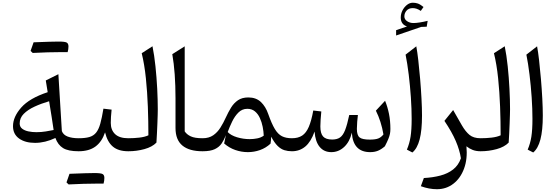

<svg xmlns="http://www.w3.org/2000/svg" viewBox="-20 -1084 4006 1376"><path d="M321.8 -423.3 308.1 -507.3 398.4 -552.2 423.3 -144.5Q433.6 -117.2 465.3 -105.2Q497.1 -93.3 543 -93.3H543.5V0H543Q469.2 0 432.1 -22.7Q395 -45.4 377 -95.2Q303.2 -60.1 231 -60.1Q160.2 -60.1 116.7 -91.3Q73.2 -122.6 73.2 -179.7Q73.2 -246.6 132.3 -313.5Q191.4 -380.4 321.8 -423.3ZM332 -358.4Q274.9 -341.8 227.1 -319.6Q179.2 -297.4 150.1 -268.1Q121.1 -238.8 121.1 -199.2Q121.1 -175.3 138.9 -161.6Q156.7 -147.9 184.1 -142.3Q211.4 -136.7 240.7 -136.7Q275.4 -136.7 308.3 -142.1Q341.3 -147.5 364.3 -152.3Q357.9 -198.7 350.3 -245.4Q342.8 -292 332 -358.4ZM414.1 -710.4Q328.1 -710.4 214.4 -704.6Q209 -710.4 199.2 -719.2Q204.6 -735.4 210.2 -750.5Q215.8 -765.6 220.7 -780.8Q353 -786.1 399.7 -786.1Q446.3 -786.1 458.5 -778.8Q470.7 -771.5 470.7 -751.2Q470.7 -731 464.8 -710.4Z M671.4 231.9Q585.4 231.9 471.7 237.8Q466.3 231.9 456.5 223.1Q461.9 207 467.5 191.9Q473.1 176.8 478 161.6Q610.4 156.2 657 156.2Q703.6 156.2 715.8 163.6Q728 170.9 728 191.2Q728 211.4 722.2 231.9ZM543.5 0Q527.3 0 527.3 -32.7V-60.5Q527.3 -93.3 543.5 -93.3Q590.3 -93.3 620.1 -101.8Q649.9 -110.4 668.5 -133.1Q687 -155.8 698.7 -197.5Q710.4 -239.3 721.2 -305.2L779.8 -298.3Q773.9 -242.7 773.9 -203.1Q773.9 -152.3 804.9 -122.8Q835.9 -93.3 899.4 -93.3H899.9V0H899.4Q828.6 0 789.1 -33.2Q749.5 -66.4 732.9 -135.3Q710 -67.4 663.8 -33.7Q617.7 0 543.5 0Z M1072.8 -752.4Q1085.9 -688 1094.2 -608.4Q1102.5 -528.8 1106.7 -448.5Q1110.8 -368.2 1110.8 -300.3Q1110.8 -288.1 1110.1 -260.3Q1109.4 -232.4 1107.9 -197Q1106.4 -161.6 1104.7 -125.7Q1103 -89.8 1101.1 -62Q1070.8 -30.8 1015.1 -15.4Q959.5 0 899.9 0Q883.8 0 883.8 -32.7V-60.5Q883.8 -93.3 899.9 -93.3Q939.5 -93.3 978.3 -97.7Q1017.1 -102.1 1043.5 -114.3Q1043.5 -213.4 1039.6 -319.1Q1035.6 -424.8 1025.4 -523.9Q1015.1 -623 995.6 -702.6Z M1303.7 -752V-142.6Q1318.4 -120.1 1347.2 -106.7Q1376 -93.3 1431.6 -93.3H1432.1V0H1431.6Q1336.4 0 1287.1 -41Q1237.8 -82 1237.8 -166.5V-378.4Q1237.8 -564.9 1214.8 -695.8Z M1759.8 -385.7Q1814.9 -385.7 1849.4 -353.3Q1883.8 -320.8 1902.3 -267.1Q1926.8 -197.3 1949.5 -159.7Q1972.2 -122.1 2000.7 -107.7Q2029.3 -93.3 2071.8 -93.3H2072.3V0H2071.8Q2043 0 2017.8 -7.8Q1992.7 -15.6 1969.7 -38.1Q1946.8 -60.5 1923.3 -104.5Q1923.3 -82 1918.9 -54.7Q1885.3 -23.4 1843 -8.5Q1800.8 6.3 1756.3 6.3Q1710.4 6.3 1666.3 -9Q1622.1 -24.4 1586.4 -55.7L1598.6 -115.2Q1586.4 -82.5 1568.8 -56.4Q1551.3 -30.3 1519.5 -15.1Q1487.8 0 1432.1 0Q1416 0 1416 -32.7V-60.5Q1416 -93.3 1432.1 -93.3Q1477.5 -93.3 1508.1 -114.5Q1538.6 -135.7 1559.8 -169.7Q1581.1 -203.6 1598.1 -241.2Q1615.7 -279.8 1635.7 -312.5Q1655.8 -345.2 1685.3 -365.5Q1714.8 -385.7 1759.8 -385.7ZM1752.4 -304.2Q1715.3 -304.2 1688.7 -277.6Q1662.1 -251 1643.6 -212.4Q1625 -173.8 1611.8 -137.7Q1634.3 -113.8 1678.7 -100.3Q1723.1 -86.9 1769.5 -86.9Q1797.4 -86.9 1824 -92.3Q1850.6 -97.7 1870.1 -111.8Q1869.1 -142.1 1862.5 -175.3Q1856 -208.5 1842.5 -238Q1829.1 -267.6 1806.9 -285.9Q1784.7 -304.2 1752.4 -304.2Z M2633.3 6.3Q2509.8 6.3 2501.5 -133.3Q2486.3 -67.9 2446.5 -30.8Q2406.7 6.3 2354.5 6.3Q2302.2 6.3 2271 -31.2Q2239.7 -68.8 2234.4 -141.1Q2208.5 -67.9 2168 -33.9Q2127.4 0 2072.3 0Q2056.2 0 2056.2 -32.7V-60.5Q2056.2 -93.3 2072.3 -93.3Q2116.7 -93.3 2145.5 -112.3Q2174.3 -131.3 2193.1 -175Q2211.9 -218.8 2225.1 -292L2282.7 -285.2Q2279.8 -258.3 2277.8 -226.6Q2275.9 -194.8 2275.9 -177.7Q2275.9 -127.9 2295.4 -106Q2314.9 -84 2360.8 -84Q2395.5 -84 2417 -98.9Q2438.5 -113.8 2453.4 -152.1Q2468.3 -190.4 2482.9 -259.8H2544.9Q2542.5 -243.2 2540 -211.9Q2537.6 -180.7 2537.6 -160.6Q2537.6 -115.2 2556.6 -99.4Q2575.7 -83.5 2630.4 -83.5Q2669.9 -83.5 2690.7 -91.6Q2711.4 -99.6 2728 -120.6Q2720.2 -167 2706.5 -210Q2692.9 -252.9 2673.8 -291L2739.7 -361.8Q2757.3 -319.3 2767.6 -268.6Q2777.8 -217.8 2777.8 -159.7Q2777.8 -141.1 2774.7 -125Q2771.5 -108.9 2763.2 -88.4Q2754.9 -67.9 2738.3 -35.6Q2712.4 -13.2 2688.2 -3.4Q2664.1 6.3 2633.3 6.3Z M2963.4 -752Q2970.7 -713.9 2977.8 -651.9Q2984.9 -589.8 2991 -518.1Q2997.1 -446.3 3000.7 -377.2Q3004.4 -308.1 3004.4 -255.9Q3004.4 -149.4 2987.3 -84.5Q2970.2 -19.5 2935.5 8.8L2896 -11.7Q2914.6 -54.7 2922.4 -104.2Q2930.2 -153.8 2930.2 -231.9Q2930.2 -303.7 2924.6 -386.5Q2918.9 -469.2 2909.2 -549.3Q2899.4 -629.4 2886.7 -692.4ZM2877.9 -966.3Q2877.9 -945.3 2897.7 -932.1Q2917.5 -918.9 2943.4 -918.9Q2961.9 -918.9 2988.3 -923.1Q3014.6 -927.2 3044.9 -934.6L3038.1 -892.6L2998.5 -891.1L2818.8 -829.6V-867.7L2897 -894.5Q2852.1 -909.2 2852.1 -958.5Q2852.1 -985.4 2864.5 -1009.5Q2877 -1033.7 2896.7 -1049.1Q2916.5 -1064.5 2938.5 -1064.5Q2958.5 -1064.5 2975.1 -1058.6Q2991.7 -1052.7 3015.1 -1033.7L2995.6 -1005.9Q2979 -1017.1 2965.1 -1021.5Q2951.2 -1025.9 2938 -1025.9Q2909.7 -1025.9 2893.8 -1008.1Q2877.9 -990.2 2877.9 -966.3Z M3227.5 -295.4 3290.5 -185.1Q3316.4 -140.6 3345.2 -116.9Q3374 -93.3 3423.8 -93.3H3424.3V0H3423.8Q3392.1 0 3367.7 -9.5Q3343.3 -19 3322.8 -35.6Q3331.5 54.2 3305.9 123.8Q3280.3 193.4 3229.2 232.7Q3178.2 272 3111.3 272Q3055.7 272 2996.1 250.5L3017.6 191.9Q3082 188.5 3135.7 174.3Q3189.5 160.2 3227.5 130.4Q3265.6 100.6 3283.2 50.3Q3273.9 -9.3 3246.3 -73.5Q3218.8 -137.7 3165 -217.8Z M3597.2 -752.4Q3610.4 -688 3618.7 -608.4Q3627 -528.8 3631.1 -448.5Q3635.3 -368.2 3635.3 -300.3Q3635.3 -288.1 3634.5 -260.3Q3633.8 -232.4 3632.3 -197Q3630.9 -161.6 3629.2 -125.7Q3627.4 -89.8 3625.5 -62Q3595.2 -30.8 3539.6 -15.4Q3483.9 0 3424.3 0Q3408.2 0 3408.2 -32.7V-60.5Q3408.2 -93.3 3424.3 -93.3Q3463.9 -93.3 3502.7 -97.7Q3541.5 -102.1 3567.9 -114.3Q3567.9 -213.4 3564 -319.1Q3560.1 -424.8 3549.8 -523.9Q3539.6 -623 3520 -702.6Z M3829.1 -752Q3836.4 -713.9 3843.5 -651.9Q3850.6 -589.8 3856.7 -518.1Q3862.8 -446.3 3866.5 -377.2Q3870.1 -308.1 3870.1 -255.9Q3870.1 -149.4 3853 -84.5Q3835.9 -19.5 3801.3 8.8L3761.7 -11.7Q3780.3 -54.7 3788.1 -104.2Q3795.9 -153.8 3795.9 -231.9Q3795.9 -303.7 3790.3 -386.5Q3784.7 -469.2 3774.9 -549.3Q3765.1 -629.4 3752.4 -692.4Z"/></svg>

Font: Pinar-DS2-FD Regular
Style: Regular
Weight: 400
Designer: Amin Abedi
Version: Version 2.000